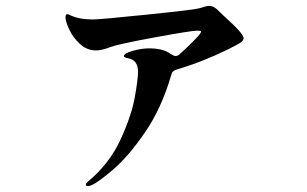

<svg xmlns="http://www.w3.org/2000/svg" viewBox="-20 -582 1040 651"><path d="M738 -529Q806 -468 806 -453Q806 -444 793 -436Q780 -428 756 -416Q664 -371 584 -348Q570 -344 564 -337L561 -329Q528 -215 471.5 -133Q415 -51 363.5 -7Q312 37 290 46Q283 49 277 49Q271 49 271 44Q271 40 279 33Q351 -27 388.5 -108.5Q426 -190 437 -252Q448 -314 448 -338Q448 -378 416 -384Q400 -387 400 -392Q400 -401 429.5 -409.5Q459 -418 487 -418Q533 -418 559 -399Q570 -392 575 -392Q582 -392 589 -398Q622 -428 642 -449Q662 -470 662 -475Q662 -478 648 -478Q629 -478 506 -455.5Q383 -433 356 -423Q325 -411 306 -411Q275 -411 251.5 -432.5Q228 -454 215 -481.5Q202 -509 202 -524Q202 -534 209 -534Q211 -534 217 -531Q247 -516 295 -516Q318 -516 479 -532.5Q640 -549 656 -554Q680 -562 689 -562Q704 -562 717 -549Z"/></svg>

Font: Shippori Antique B1
Style: Regular
Weight: 400
Designer: FONTDASU
Foundry: FONTDASU / Google Inc. / but / Adobe
Version: Version 2.001